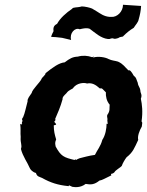

<svg xmlns="http://www.w3.org/2000/svg" viewBox="-20 -775 618 807"><path d="M77 -282C69 -274 75 -267 75 -267L72 -261L73 -256C69 -257 77 -248 65 -254C68 -231 65 -217 67 -200C65 -170 74 -167 68 -149C75 -119 97 -89 104 -71C107 -62 118 -51 131 -48C136 -32 144 -33 157 -27C192 -7 225 3 265 7C273 9 265 5 272 4C272 6 277 6 283 10C294 12 318 15 340 -2C362 2 377 1 398 -16C411 -18 420 -25 448 -38C443 -49 450 -40 461 -51C465 -60 487 -71 492 -78C495 -88 505 -105 512 -114C539 -135 545 -153 561 -187C557 -202 566 -226 576 -243L578 -259L575 -265C581 -305 577 -337 572 -360C579 -378 570 -382 570 -394C568 -410 561 -411 559 -427C552 -443 554 -448 542 -457C532 -475 526 -482 520 -479C503 -495 498 -506 476 -516C464 -520 450 -520 436 -527C424 -534 393 -540 371 -533C379 -544 370 -533 366 -535C349 -541 328 -543 307 -537C285 -536 273 -529 252 -513C229 -511 203 -493 171 -467C174 -462 154 -447 155 -444C148 -428 116 -400 113 -384C106 -373 94 -360 96 -349C89 -324 85 -300 77 -282ZM431 -271 432 -261 433 -252C432 -257 438 -252 428 -255C428 -235 423 -206 410 -187C403 -160 389 -145 379 -124C355 -121 328 -113 315 -110C298 -104 302 -101 299 -104C296 -107 291 -101 296 -102C247 -113 236 -119 214 -159C212 -171 210 -174 216 -189C210 -209 206 -224 206 -248C219 -252 219 -250 208 -263L213 -270C213 -270 217 -274 211 -273C223 -301 234 -325 243 -358C242 -367 248 -372 259 -383C270 -399 286 -400 288 -406C303 -426 332 -429 346 -424C366 -428 381 -420 400 -403C410 -406 411 -400 425 -387C424 -370 428 -350 441 -335C439 -319 444 -310 431 -292C428 -283 434 -274 431 -271ZM448 -704H441C416 -706 402 -718 387 -727L367 -739C358 -743 336 -748 324 -748C303 -742 287 -746 283 -738C258 -721 233 -699 220 -675C211 -670 202 -664 205 -644C203 -639 197 -630 195 -620C200 -620 205 -619 214 -619L241 -616L279 -607C271 -635 295 -661 315 -652C328 -655 343 -659 357 -654C379 -638 404 -614 434 -611C446 -610 441 -614 454 -614C462 -611 463 -611 477 -615C488 -623 496 -618 499 -624C511 -636 525 -648 542 -658C550 -671 561 -681 563 -694C568 -711 572 -730 573 -750L497 -755C497 -726 472 -702 448 -704Z"/></svg>

Font: Asimov Print
Style: DIt
Weight: 250
Width: 0
Designer: Google
Version: Version 2.000980: 2014